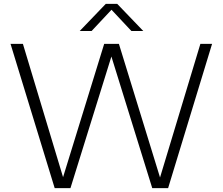

<svg xmlns="http://www.w3.org/2000/svg" viewBox="-20 -965 1142 985"><path d="M260.5 0 34 -740H97.5L303.5 -56L514.5 -740H590L801 -54.5L1008 -740H1068L842.5 0H761L551.5 -675L341.5 0ZM389 -806 522.5 -945H581.5L715 -806H654L552 -915L450 -806Z"/></svg>

Font: Encode Sans SmExp Lt
Style: Regular
Weight: 300
Width: 6
Designer: Multiple Designers
Foundry: Impallari Type
Version: Version 3.002; ttfautohint (v1.8.3) -l 8 -r 50 -G 200 -x 14 